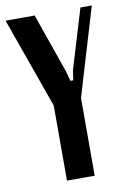

<svg xmlns="http://www.w3.org/2000/svg" viewBox="-88 -748 526 798"><g transform="rotate(-10 175.0 -349.5)"><path d="M204 -447 215 -406H227L233 -447L309 -699H357L246 -328V0H129V-317L-7 -699H116Z"/></g></svg>

Font: Moniqa ExtBd Paragraph
Style: Regular
Weight: 800
Designer: Rajesh Rajput
Foundry: Rajesh Rajput
Version: Version 1.000